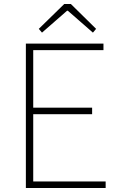

<svg xmlns="http://www.w3.org/2000/svg" viewBox="-20 -945 602 965"><path d="M110 0V-726H500V-693H147V-404H443V-371H147V-33H511V0ZM191 -781 175 -800 303 -925H336L463 -800L447 -781L321 -891H317Z"/></svg>

Font: Noto Sans SC Thin Thin
Style: Regular
Weight: 250
Version: Version 2.004-H2;hotconv 1.0.118;makeotfexe 2.5.65603